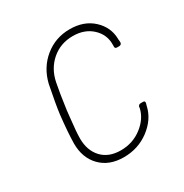

<svg xmlns="http://www.w3.org/2000/svg" viewBox="-128 -610 688 719"><g transform="rotate(-30 216.5 -250.5)"><path d="M69 -130Q70 -181 78 -251Q83 -291 99 -371Q114 -433 160.5 -471Q207 -509 269 -509Q330 -509 368.5 -473.5Q407 -438 408 -387V-383Q409 -379 409 -371Q409 -367 406 -364Q403 -361 398 -361H390Q380 -361 380 -368V-378Q381 -421 349 -451Q317 -481 266 -481Q213 -481 175 -448.5Q137 -416 126 -363Q118 -324 108 -251L105 -223Q98 -162 98 -135Q98 -83 127.5 -51.5Q157 -20 209 -20Q261 -20 300.5 -50.5Q340 -81 349 -123V-127Q352 -136 361 -136H371Q381 -136 378 -125L376 -118Q375 -117 375 -114Q363 -63 315.5 -27.5Q268 8 206 8Q143 8 106 -30Q69 -68 69 -130Z"/></g></svg>

Font: Barlow Semi Condensed Thin
Style: Italic
Weight: 250
Width: 4
Italic angle: -7°
Designer: Jeremy Tribby
Foundry: Tribby Type
Version: Version 1.408